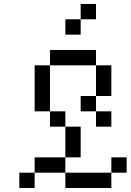

<svg xmlns="http://www.w3.org/2000/svg" viewBox="-20 -943 655 963"><path d="M153.8 -615.4H230.8V-538.5H153.8ZM153.8 -538.5H230.8V-461.5H153.8ZM153.8 -461.5H230.8V-384.6H153.8ZM230.8 -384.6H307.7V-307.7H230.8ZM307.7 -307.7H384.6V-230.8H307.7ZM307.7 -230.8H384.6V-153.8H307.7ZM230.8 -153.8H307.7V-76.9H230.8ZM153.8 -153.8H230.8V-76.9H153.8ZM76.9 -76.9H153.8V0H76.9ZM307.7 -76.9H384.6V0H307.7ZM384.6 -76.9H461.5V0H384.6ZM461.5 -76.9H538.5V0H461.5ZM230.8 -692.3H307.7V-615.4H230.8ZM307.7 -692.3H384.6V-615.4H307.7ZM384.6 -692.3H461.5V-615.4H384.6ZM461.5 -615.4H538.5V-538.5H461.5ZM461.5 -538.5H538.5V-461.5H461.5ZM384.6 -461.5H461.5V-384.6H384.6ZM461.5 -384.6H538.5V-307.7H461.5ZM538.5 -153.8H615.4V-76.9H538.5ZM307.7 -846.2H384.6V-769.2H307.7ZM384.6 -923.1H461.5V-846.2H384.6Z"/></svg>

Font: Jacquarda Bastarda 9
Style: Regular
Weight: 400
Designer: Sarah Cadigan-Fried
Version: Version 1.000; ttfautohint (v1.8.4.7-5d5b)